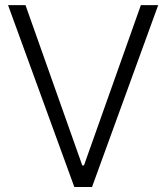

<svg xmlns="http://www.w3.org/2000/svg" viewBox="-20 -748 665 768"><path d="M82 -727.5 309.1 -86.4H315.9L543.5 -727.5H612.8L348.1 0H277.3L12.2 -727.5Z"/></svg>

Font: Inter Tight Light
Style: Regular
Weight: 300
Designer: Rasmus Andersson
Foundry: rsms
Version: Version 3.004